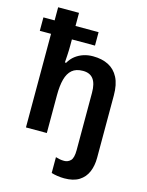

<svg xmlns="http://www.w3.org/2000/svg" viewBox="-143 -847 898 1173"><g transform="rotate(15 305.5 -260.0)"><path d="M381 240Q359 240 336.5 236.5Q314 233 299 228V128Q313 132 325 134.5Q337 137 353 137Q377 137 393.5 120Q410 103 410 54V-309Q410 -367 388.5 -395.5Q367 -424 323 -424Q279 -424 254 -402.5Q229 -381 218 -340Q207 -299 207 -239V0H75V-592H4V-677H75V-760H207V-677H353V-592H207V-553Q207 -521 205 -491Q203 -461 202 -445H210Q226 -473 249 -490.5Q272 -508 299.5 -517Q327 -526 359 -526Q416 -526 457 -505Q498 -484 520.5 -440.5Q543 -397 543 -328V67Q543 117 526.5 156Q510 195 474.5 217.5Q439 240 381 240Z"/></g></svg>

Font: Noto Sans Display SemiBold
Style: Regular
Weight: 600
Designer: Monotype Design Team
Foundry: Monotype Imaging Inc.
Version: Version 2.003